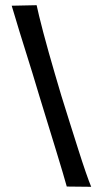

<svg xmlns="http://www.w3.org/2000/svg" viewBox="-20 -718 395 739"><path d="M331 1 237 0Q232 -18 221 -55.5Q210 -93 195 -141.5Q180 -190 163.5 -244Q147 -298 131 -350Q119 -391 105.5 -434.5Q92 -478 79 -519.5Q66 -561 55 -596.5Q44 -632 36.5 -658Q29 -684 25 -696L121 -698Q124 -684 130.5 -656.5Q137 -629 146.5 -593.5Q156 -558 167.5 -516.5Q179 -475 191.5 -433Q204 -391 216 -350Q232 -298 249 -244.5Q266 -191 281.5 -142Q297 -93 310 -55.5Q323 -18 331 1Z"/></svg>

Font: Truculenta SemiBold
Style: Regular
Weight: 600
Version: Version 1.002